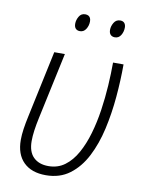

<svg xmlns="http://www.w3.org/2000/svg" viewBox="-83 -777 639 845"><g transform="rotate(10 236.5 -354.0)"><path d="M180.2 9.3Q116.2 9.3 80.8 -25.6Q45.4 -60.5 45.4 -125Q45.4 -147.5 49.3 -174.3Q53.2 -201.2 60.5 -234.4L123.5 -530.3H170.9L107.4 -233.9Q100.6 -202.6 96.9 -176Q93.3 -149.4 93.3 -128.4Q93.3 -80.1 117.7 -56.2Q142.1 -32.2 184.6 -32.2Q226.6 -32.2 257.8 -55.4Q289.1 -78.6 311.3 -118.7Q333.5 -158.7 348.1 -209.2Q362.8 -259.8 371.1 -315.9Q379.4 -372.1 382.8 -427.5Q386.2 -482.9 386.2 -530.3H433.1Q433.1 -460 426.5 -384.5Q419.9 -309.1 404.1 -238.8Q388.2 -168.5 359.4 -112.5Q330.6 -56.6 286.6 -23.7Q242.7 9.3 180.2 9.3ZM374.5 -641.1Q362.3 -641.1 355.2 -648.4Q348.1 -655.8 348.1 -669.9Q348.1 -686.5 357.7 -702.4Q367.2 -718.3 385.7 -718.3Q397.9 -718.3 404.3 -710.9Q410.6 -703.6 410.6 -690.9Q410.6 -671.9 401.1 -656.5Q391.6 -641.1 374.5 -641.1ZM218.3 -641.1Q206.1 -641.1 199.2 -648.4Q192.4 -655.8 192.4 -669.9Q192.4 -686.5 201.7 -702.4Q210.9 -718.3 229 -718.3Q237.8 -718.3 243.4 -715.1Q249 -711.9 252 -705.8Q254.9 -699.7 254.9 -690.9Q254.9 -671.9 245.1 -656.5Q235.4 -641.1 218.3 -641.1Z"/></g></svg>

Font: Open Sans SemiCondensed Light
Style: Italic
Weight: 300
Width: 4
Italic angle: -12°
Designer: Monotype Design Team
Foundry: Monotype Imaging Inc.
Version: Version 3.000